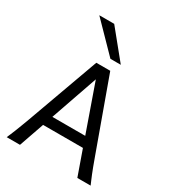

<svg xmlns="http://www.w3.org/2000/svg" viewBox="-229 -1122 1140 1253"><g transform="rotate(30 340.5 -495.5)"><path d="M334.5 -617.7 211.4 -263.7H459ZM19.5 0Q25.9 -14.6 32.7 -30.8Q39.6 -46.9 47.6 -67.1Q55.7 -87.4 65.4 -113.3Q75.2 -139.2 87.9 -173.3L283.2 -712.9H388.2L583.5 -173.3Q595.7 -139.2 605.5 -113.3Q615.2 -87.4 623.5 -67.1Q631.8 -46.9 638.7 -30.8Q645.5 -14.6 651.9 0H551.8L485.4 -188H185.1L119.6 0ZM257.3 -991.2 428.2 -781.2H350.1L145 -991.2Z"/></g></svg>

Font: Andika Am
Style: Regular
Weight: 400
Designer: Victor Gaultney, Annie Olsen, Julie Remington, Don Collingsworth, Eric Hays, Becca Hirsbrunner
Foundry: SIL International
Version: Version 5.000